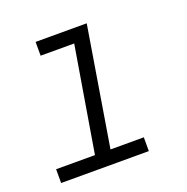

<svg xmlns="http://www.w3.org/2000/svg" viewBox="-101 -625 702 720"><g transform="rotate(-20 250.0 -265.0)"><path d="M24 0V-55H179L249 -475H115V-530H319L241 -55H374V0Z"/></g></svg>

Font: Iosevka Slab Light Oblique
Style: Regular
Weight: 300
Italic angle: -9°
Monospace: yes
Designer: Belleve Invis
Foundry: Belleve Invis
Version: Version 11.1.1; ttfautohint (v1.8.3)